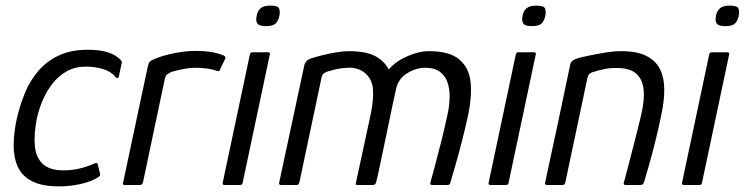

<svg xmlns="http://www.w3.org/2000/svg" viewBox="-20 -658 2649 683"><path d="M190 5Q129 5 93.5 -13.5Q58 -32 43 -65.5Q28 -99 28.5 -143Q29 -187 40 -237Q51 -284 69 -328Q87 -372 117 -406.5Q147 -441 190 -461Q233 -481 292 -481Q334 -481 362 -472.5Q390 -464 408 -446Q413 -441 413.5 -438.5Q414 -436 412 -430L403 -387Q402 -381 398 -380.5Q394 -380 391 -384Q375 -404 346 -412.5Q317 -421 286 -421Q247 -421 217.5 -404.5Q188 -388 167 -361Q146 -334 132 -301.5Q118 -269 111 -236Q100 -180 104 -138.5Q108 -97 132.5 -74.5Q157 -52 205 -52Q236 -52 263 -58.5Q290 -65 315 -76Q327 -82 328 -72L336 -40Q337 -35 335 -32.5Q333 -30 329 -27Q302 -11 265 -3Q228 5 190 5Z M675 -477Q736 -477 775 -461Q780 -458 781.5 -456Q783 -454 781 -449L763 -411Q761 -406 758 -405Q755 -404 751 -406Q735 -412 714.5 -414.5Q694 -417 675 -417Q659 -417 641.5 -414Q624 -411 609.5 -407.5Q595 -404 587 -401Q582 -398 575.5 -394Q569 -390 566 -376L489 -11Q487 -4 484.5 -2Q482 0 477 0H423Q420 0 418 -2Q416 -4 418 -9L505 -418Q508 -433 512.5 -438Q517 -443 527 -447Q559 -461 600.5 -469Q642 -477 675 -477Z M974 -602Q970 -584 960.5 -574.5Q951 -565 926 -565Q902 -565 895.5 -574.5Q889 -584 893 -602Q896 -619 907 -628.5Q918 -638 942 -638Q968 -638 972.5 -628.5Q977 -619 974 -602ZM843 -7Q842 0 834 0H778Q771 0 772 -7L869 -465Q871 -472 878 -472H934Q937 -472 939 -470Q941 -468 940 -465Z M1493 -417Q1460 -417 1428.5 -397.5Q1397 -378 1389 -342L1376 -282Q1364 -223 1352 -167Q1340 -111 1331.5 -69.5Q1323 -28 1318 -10Q1317 -6 1314.5 -3Q1312 0 1306 0H1251Q1244 0 1246 -7L1299 -253Q1310 -306 1306.5 -342.5Q1303 -379 1276 -400Q1251 -419 1216 -417Q1181 -415 1150 -405Q1144 -404 1135 -399Q1126 -394 1124 -383L1045 -9Q1044 -6 1042 -3Q1040 0 1037 0H980Q977 0 974.5 -1.5Q972 -3 973 -8L1063 -428Q1064 -433 1069.5 -439.5Q1075 -446 1086 -450Q1101 -455 1124.5 -461Q1148 -467 1174 -471.5Q1200 -476 1219 -476Q1282 -476 1314.5 -458.5Q1347 -441 1363 -411Q1381 -432 1405.5 -446Q1430 -460 1456 -468Q1482 -476 1506 -476Q1580 -476 1614.5 -446Q1649 -416 1654 -365.5Q1659 -315 1646 -252Q1635 -201 1623 -154.5Q1611 -108 1600 -70Q1589 -32 1581 -5Q1579 0 1571 0H1517Q1512 0 1511 -2.5Q1510 -5 1512 -12Q1517 -30 1527.5 -69Q1538 -108 1550.5 -158Q1563 -208 1573 -256Q1579 -284 1579.5 -312.5Q1580 -341 1572 -364.5Q1564 -388 1545 -402.5Q1526 -417 1493 -417Z M1920 -602Q1916 -584 1906.5 -574.5Q1897 -565 1872 -565Q1848 -565 1841.5 -574.5Q1835 -584 1839 -602Q1842 -619 1853 -628.5Q1864 -638 1888 -638Q1914 -638 1918.5 -628.5Q1923 -619 1920 -602ZM1789 -7Q1788 0 1780 0H1724Q1717 0 1718 -7L1815 -465Q1817 -472 1824 -472H1880Q1883 -472 1885 -470Q1887 -468 1886 -465Z M1926 0Q1923 0 1920.5 -1.5Q1918 -3 1919 -8Q1942 -114 1964.5 -219.5Q1987 -325 2009 -431Q2011 -437 2016 -441.5Q2021 -446 2036 -451Q2050 -455 2076.5 -460.5Q2103 -466 2133.5 -471Q2164 -476 2189 -476Q2247 -476 2280.5 -458.5Q2314 -441 2328.5 -410.5Q2343 -380 2343 -339.5Q2343 -299 2333 -252Q2324 -207 2312.5 -160.5Q2301 -114 2290 -75Q2279 -36 2272 -13Q2269 -4 2266 -2Q2263 0 2254 0H2205Q2197 0 2199 -8Q2201 -14 2206 -33.5Q2211 -53 2218.5 -81.5Q2226 -110 2234 -141.5Q2242 -173 2249.5 -202.5Q2257 -232 2262 -254Q2274 -308 2269 -343.5Q2264 -379 2241.5 -397.5Q2219 -416 2176 -416Q2153 -417 2131 -412.5Q2109 -408 2091 -402Q2084 -401 2077.5 -395.5Q2071 -390 2069 -378Q2050 -288 2030.5 -195.5Q2011 -103 1991 -9Q1990 -6 1988.5 -3Q1987 0 1983 0Z M2608 -602Q2604 -584 2594.5 -574.5Q2585 -565 2560 -565Q2536 -565 2529.5 -574.5Q2523 -584 2527 -602Q2530 -619 2541 -628.5Q2552 -638 2576 -638Q2602 -638 2606.5 -628.5Q2611 -619 2608 -602ZM2477 -7Q2476 0 2468 0H2412Q2405 0 2406 -7L2503 -465Q2505 -472 2512 -472H2568Q2571 -472 2573 -470Q2575 -468 2574 -465Z"/></svg>

Font: Glory
Style: Italic
Weight: 400
Italic angle: -12°
Designer: Robert Leuschke
Foundry: Robert Leuschke
Version: Version 1.011